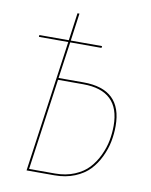

<svg xmlns="http://www.w3.org/2000/svg" viewBox="-79 -740 630 799"><g transform="rotate(10 236.5 -340.5)"><path d="M258.3 -401.9Q421.4 -401.9 421.4 -246.1Q421.4 -212.4 415 -179.9Q408.7 -147.5 392.8 -114.3Q377 -81.1 353.3 -56.2Q329.6 -31.2 291.5 -15.6Q253.4 0 205.6 0H88.4L166.5 -556.2H42.5L43 -564H167.5L183.6 -680.7H191.9L175.8 -564H308.1L307.1 -556.2H174.8L152.8 -401.9ZM207.5 -7.8Q252.9 -7.8 289.6 -23.2Q326.2 -38.6 348.6 -63Q371.1 -87.4 386.2 -119.6Q401.4 -151.9 407.2 -183.1Q413.1 -214.4 413.1 -245.6Q413.1 -394 258.3 -394H151.9L97.7 -7.8Z"/></g></svg>

Font: Fira Sans Compressed Eight
Style: Italic
Weight: 100
Width: 3
Italic angle: -8°
Designer: Carrois Corporate & Edenspiekermann AG
Foundry: Carrois Corporate GbR & Edenspiekermann AG
Version: Version 4.203;PS 004.203;hotconv 1.0.88;makeotf.lib2.5.64775